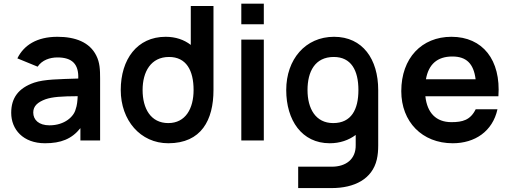

<svg xmlns="http://www.w3.org/2000/svg" viewBox="-20 -752 2730 1028"><path d="M73 -439.5 181.5 -395C205 -430.5 247.5 -444.5 287.5 -444.5C366.5 -444.5 402 -408.5 399 -331.5C297.5 -328 218 -328 163 -309.5C77.5 -280 40 -226.5 40 -148C40 -59 103.5 15 221 15C306 15 364.5 -8 410.5 -66V0H516V-331.5C516 -379 514.5 -417 495.5 -454.5C460 -526 383.5 -555 287.5 -555C177.5 -555 107.5 -510 73 -439.5ZM158 -149.5C158 -184.5 182 -205 223.5 -220.5C261.5 -233.5 310 -236.5 396 -237C395 -213.5 392.5 -186 385 -167C376 -129 327 -81 245 -81C188 -81 158 -110 158 -149.5Z M881 15C1058 15 1123 -109.5 1123 -270V-720H1001.5V-511.5C965.5 -539.5 920 -555 867 -555C714 -555 626.5 -434 626.5 -270C626.5 -108 731.5 15 881 15ZM743.5 -270C743.5 -368 788 -447 885 -447C977 -447 1016.5 -375.5 1016.5 -270C1016.5 -171 973.5 -93 881 -93C787 -93 743.5 -171 743.5 -270Z M1272 -622H1392.5V-732.5H1272ZM1272 0H1392.5V-540H1272Z M1745.5 15C1800 15 1847 -1.5 1884.5 -29.5V24C1886 101 1831.5 140.5 1756.5 140.5H1576.5V255H1755.5C1878 255 1973 206.5 1997.5 102C2003 78 2005 54 2005 26V-270C2005 -435 1922 -555 1768.5 -555C1615 -555 1512.5 -434 1512.5 -270C1512.5 -108 1596 15 1745.5 15ZM1626.5 -270C1626.5 -368 1666 -447 1767 -447C1860 -447 1899 -375.5 1899 -270C1899 -165.5 1861 -93 1764 -93C1669.5 -93 1626.5 -171 1626.5 -270Z M2404 15C2522.5 15 2617.5 -48.5 2643.5 -167H2527C2498.5 -109 2456.5 -98 2397 -98C2315 -98 2267 -147.5 2257.5 -236.5H2648.5C2662.5 -431 2564.5 -555 2397 -555C2238 -555 2128.5 -441 2128.5 -264C2128.5 -100 2240 15 2404 15ZM2260.5 -327.5C2274.5 -407.5 2321 -449.5 2402 -449.5C2476.5 -449.5 2516 -412 2526.5 -327.5Z"/></svg>

Font: Eudonet
Style: Bold
Weight: 700
Designer: Mikhail Sharanda
Foundry: Mikhail Sharanda
Version: Version 4.503;Glyphs 3.1.2 (3151)